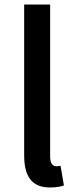

<svg xmlns="http://www.w3.org/2000/svg" viewBox="-20 -817 338 850"><path d="M201 13C230 13 249 9 263 4L248 -83C238 -81 234 -81 229 -81C215 -81 202 -92 202 -123V-797H87V-129C87 -40 118 13 201 13Z"/></svg>

Font: Source Han Sans JP Medium
Style: Regular
Weight: 500
Designer: Ryoko NISHIZUKA 西塚涼子 (kana, bopomofo & ideographs); Paul D. Hunt (Latin, Greek & Cyrillic); Sandoll Communications 산돌커뮤니
Foundry: Adobe
Version: Version 2.002;hotconv 1.0.116;makeotfexe 2.5.65601